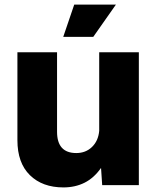

<svg xmlns="http://www.w3.org/2000/svg" viewBox="-20 -808 683 838"><path d="M257 10Q165 10 110.5 -43.5Q56 -97 56 -196V-580H229V-233Q229 -140 313 -140Q354 -140 381.5 -166.5Q409 -193 413 -237V-580H586V0H426L421 -75Q390 -31 349 -10.5Q308 10 257 10ZM256 -647 304 -788H486L387 -647Z"/></svg>

Font: BDO Grotesk ExtraBold
Style: Regular
Weight: 800
Designer: Deni Anggara
Foundry: Lokal Container
Version: Version 2.000